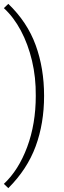

<svg xmlns="http://www.w3.org/2000/svg" viewBox="-42 -766 329 993"><path d="M1 207 -22 185Q54 114 98.5 -5.5Q143 -125 143 -270Q144 -366 123.5 -452Q103 -538 66 -607.5Q29 -677 -22 -724L1 -746Q99 -652 142.5 -532.5Q186 -413 186 -270Q186 -128 142.5 -9.5Q99 109 1 207Z"/></svg>

Font: Livvic ExtraLight
Style: Regular
Weight: 275
Designer: Jacques Le Bailly, Baron von Fonthausen
Version: Version 1.001; ttfautohint (v1.8.2)